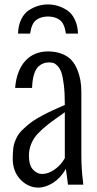

<svg xmlns="http://www.w3.org/2000/svg" viewBox="-20 -829 435 862"><path d="M115.2 -678.2H61Q62 -714.4 75.2 -741.9Q88.4 -769.5 109.9 -783.2Q149.9 -809.1 195.3 -809.1Q240.7 -809.1 280.8 -783.2Q302.2 -769.5 315.7 -741.7Q329.1 -713.9 330.1 -678.2H275.9Q269.5 -723.6 248.5 -739.3Q227.5 -754.9 195.3 -754.9Q163.6 -754.9 142.6 -739.3Q121.6 -723.6 115.2 -678.2ZM271 -119.1V-325.2Q216.3 -286.1 214.4 -284.7Q192.9 -269 170.9 -249.5Q147 -228 136.2 -212.4Q109.9 -174.3 109.9 -129.9Q109.9 -87.4 127.9 -67.9Q146.5 -47.9 168.9 -47.9Q196.3 -47.9 225.1 -67.9Q254.4 -88.4 271 -119.1ZM354 0H285.2L275.9 -70.8Q252.9 -30.8 219 -8.8Q185.1 13.2 151.9 13.2Q106.9 13.2 71.8 -22.9Q37.1 -59.1 37.1 -117.2Q37.1 -141.1 40 -166.5Q42.5 -188 57.6 -216.8Q65.4 -230.5 75.9 -241.2Q86.4 -252 107.4 -270Q150.4 -306.6 271 -357.9V-362.8Q271 -412.1 266.6 -447.8Q262.2 -483.4 255.9 -502.4Q249.5 -521.5 239 -532.5Q228.5 -543.5 220 -546.1Q211.4 -548.8 199.2 -548.8Q172.9 -548.8 153.3 -531.2Q127.4 -507.8 124 -437V-434.1H47.9Q54.2 -511.7 93 -554.9Q131.8 -598.1 195.8 -598.1Q231 -598.1 258.8 -586.9Q286.6 -575.7 302.2 -557.6Q318.4 -539.1 327.6 -515.1Q345.2 -472.7 345.2 -416V-134.8Q345.2 -100.1 347.2 -70.3Q349.6 -34.7 352.1 -19Z"/></svg>

Font: VL Oswald
Style: Light
Weight: 300
Designer: vernon adams
Foundry: vernon adams
Version: Version ; ttfautohint (v0.92.18-e454-dirty) -l 8 -r 50 -G 20